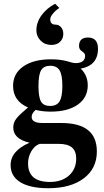

<svg xmlns="http://www.w3.org/2000/svg" viewBox="-20 -748 551 1013"><path d="M235 245Q139 245 87.5 213.5Q36 182 36 123Q36 48 136 5Q50 -15 50 -75Q50 -96 60 -113Q70 -130 97 -154L128 -181Q49 -215 49 -295Q49 -360 103 -397.5Q157 -435 248 -435Q345 -435 394 -396.5Q443 -358 443 -298Q443 -233 390.5 -196Q338 -159 247 -159Q206 -159 168 -168Q147 -150 147 -131Q147 -99 205 -99H304Q491 -99 491 51Q491 141 422 193Q353 245 235 245ZM243 212Q306 212 344 178Q382 144 382 89Q382 49 359.5 30Q337 11 289 11H189Q162 21 145 50.5Q128 80 128 114Q128 212 243 212ZM244 -189Q280 -189 294.5 -213.5Q309 -238 309 -295Q309 -352 294.5 -376.5Q280 -401 245 -401Q211 -401 197 -377.5Q183 -354 183 -294Q183 -235 196.5 -212Q210 -189 244 -189ZM390 -384 345 -422Q378 -410 403.5 -418.5Q429 -427 429 -454Q429 -467 413 -477Q397 -487 397 -505Q397 -550 444 -550Q497 -550 497 -491Q497 -395 390 -384ZM251 -511Q217 -511 194.5 -533.5Q172 -556 172 -588Q172 -631 200 -668.5Q228 -706 271 -728L293 -706Q274 -694 259.5 -676.5Q245 -659 245 -647Q245 -618 273 -618Q291 -618 302.5 -604Q314 -590 314 -569Q314 -544 297 -527.5Q280 -511 251 -511Z"/></svg>

Font: UnnaBold
Style: Bold
Weight: 700
Designer: Jorge de Buen Unna
Foundry: Omnibus-Type
Version: Version 2.008;hotconv 1.0.109;makeotfexe 2.5.65596